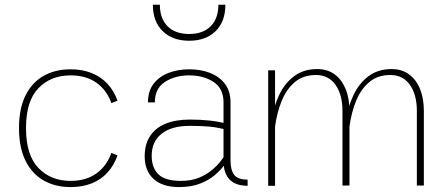

<svg xmlns="http://www.w3.org/2000/svg" viewBox="-20 -778 1857 804"><path d="M275.4 -487.8Q211.9 -487.8 163.3 -460.7Q114.7 -433.6 87.2 -378.9Q59.6 -324.2 59.6 -241.7Q59.6 -159.2 87.2 -104.2Q114.7 -49.3 163.3 -22Q211.9 5.4 275.4 5.4Q324.2 5.4 363 -9.8Q401.9 -24.9 429.4 -54.7Q457 -84.5 472.2 -127.4L446.3 -137.7Q427.7 -84 384.3 -52.2Q340.8 -20.5 275.4 -20.5Q192.9 -20.5 140.9 -74.5Q88.9 -128.4 88.9 -241.7Q88.9 -355 140.9 -408.7Q192.9 -462.4 275.4 -462.4Q340.8 -462.4 384.3 -431.2Q427.7 -399.9 446.3 -346.2L472.2 -356.4Q457 -398.4 429.4 -427.7Q401.9 -457 363 -472.4Q324.2 -487.8 275.4 -487.8Z M772.5 -487.8Q725.1 -487.8 685.8 -472.7Q646.5 -457.5 623 -427Q599.6 -396.5 599.6 -349.1H628.4Q628.4 -407.7 670.9 -435.1Q713.4 -462.4 772.5 -462.4Q832 -462.4 874 -435.1Q916 -407.7 916 -349.1V-104Q916 -68.8 927.5 -45.9Q939 -22.9 961.4 -11.5Q983.9 0 1017.1 0L1016.6 -25.9Q975.1 -25.9 960.2 -46.4Q945.3 -66.9 945.3 -106V-349.1Q945.3 -396.5 921.9 -427Q898.4 -457.5 859.4 -472.7Q820.3 -487.8 772.5 -487.8ZM941.9 -122.6 924.8 -132.8Q918.5 -122.6 904.8 -104.2Q891.1 -85.9 868.4 -66.7Q845.7 -47.4 813.5 -33.9Q781.2 -20.5 737.8 -20.5Q671.4 -20.5 643.3 -48.1Q615.2 -75.7 615.2 -125.5Q615.2 -185.1 656.7 -218Q698.2 -251 774.9 -251Q822.3 -251 856.9 -247.8Q891.6 -244.6 924.8 -235.4L933.6 -258.8Q896.5 -269 857.7 -273.2Q818.8 -277.3 774.9 -277.3Q716.3 -277.3 674.1 -260.3Q631.8 -243.2 608.9 -209Q585.9 -174.8 585.9 -123.5Q585.9 -63 623 -28.8Q660.2 5.4 729.5 5.4Q780.3 5.4 817.4 -9Q854.5 -23.4 879.6 -44.9Q904.8 -66.4 919.9 -87.6Q935.1 -108.9 941.9 -122.6ZM923.8 -758.3H894.5Q894.5 -700.7 862.3 -668.2Q830.1 -635.7 772 -635.7Q713.9 -635.7 681.6 -668.2Q649.4 -700.7 649.4 -758.3H620.1Q620.1 -687.5 661.4 -647.5Q702.6 -607.4 772 -607.4Q841.8 -607.4 882.8 -647.5Q923.8 -687.5 923.8 -758.3Z M1103 -483.4V0H1131.8V-332V-483.4ZM1443.4 -313Q1443.4 -366.2 1427.2 -405.5Q1411.1 -444.8 1381.1 -466.8Q1351.1 -488.8 1308.6 -488.8Q1251.5 -488.8 1211.7 -459Q1171.9 -429.2 1148.7 -379.9Q1125.5 -330.6 1117.2 -272L1131.8 -248Q1139.6 -306.6 1159.7 -355.7Q1179.7 -404.8 1214.8 -434.3Q1250 -463.9 1303.2 -463.9Q1356 -463.9 1385 -422.6Q1414.1 -381.3 1414.1 -314V-1H1443.4ZM1754.9 -313Q1754.9 -366.2 1738.8 -405.5Q1722.7 -444.8 1692.6 -466.8Q1662.6 -488.8 1620.1 -488.8Q1563 -488.8 1523.2 -459Q1483.4 -429.2 1460.2 -379.9Q1437 -330.6 1428.7 -272L1443.4 -248Q1451.2 -306.6 1471.2 -355.7Q1491.2 -404.8 1526.4 -434.3Q1561.5 -463.9 1614.7 -463.9Q1667.5 -463.9 1696.5 -422.6Q1725.6 -381.3 1725.6 -314V-1H1754.9Z"/></svg>

Font: Estedad-FD-VF Thin
Style: Regular
Weight: 100
Designer: Amin Abedi
Version: Version 5.0